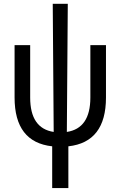

<svg xmlns="http://www.w3.org/2000/svg" viewBox="-20 -752 626 997"><path d="M251 224.6V7.8Q55.7 -13.7 55.7 -245.6V-517.6H136.7V-245.6Q136.7 -85.4 258.8 -66.9L253.9 -732.4H332L327.1 -66.9Q449.2 -85.4 449.2 -245.6V-517.6H530.3V-245.6Q530.3 -13.7 335 7.8V224.6Z"/></svg>

Font: Cascadia Mono NF SemiLight
Style: Regular
Weight: 350
Monospace: yes
Designer: Aaron Bell
Foundry: Saja Typeworks
Version: Version 2404.023; ttfautohint (v1.8.4)